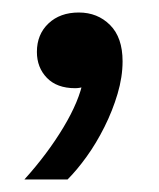

<svg xmlns="http://www.w3.org/2000/svg" viewBox="-20 -138 254 307"><path d="M19 149Q56 108 81.5 65.5Q107 23 113 -10L123 -3Q119 -1 113 1Q107 3 100 3Q71 3 55 -13.5Q39 -30 39 -55Q39 -83 57.5 -100.5Q76 -118 106 -118Q136 -118 156 -98Q176 -78 176 -40Q176 -15 168 12Q160 39 147 65Q134 91 118.5 112.5Q103 134 88 149Z"/></svg>

Font: Mona Sans ExtraLight SemiBold
Style: Regular
Weight: 600
Version: Version 2.000